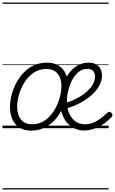

<svg xmlns="http://www.w3.org/2000/svg" viewBox="-20 -1015 910 1520"><path d="M226 19Q172 19 134.5 -4.5Q97 -28 78 -70.5Q59 -113 59 -168Q59 -212 71 -260Q83 -308 106.5 -354Q130 -400 165 -437.5Q200 -475 247 -497Q294 -519 352 -519Q406 -519 443 -496.5Q480 -474 499 -433.5Q518 -393 518 -339Q518 -298 507 -249.5Q496 -201 473 -153.5Q450 -106 415.5 -67Q381 -28 333.5 -4.5Q286 19 226 19ZM232 -31Q291 -31 334.5 -61Q378 -91 407.5 -138Q437 -185 451.5 -237Q466 -289 466 -334Q466 -376 452.5 -406Q439 -436 412.5 -452.5Q386 -469 348 -469Q291 -469 247.5 -440Q204 -411 174.5 -364.5Q145 -318 130.5 -266.5Q116 -215 116 -171Q116 -128 129.5 -96.5Q143 -65 169 -48Q195 -31 232 -31ZM644 18Q610 18 581 6.5Q552 -5 528.5 -25.5Q505 -46 489 -74.5Q473 -103 464.5 -137.5Q456 -172 456 -210Q456 -255 466 -299.5Q476 -344 495 -383.5Q514 -423 541 -453.5Q568 -484 603.5 -501.5Q639 -519 682 -519Q716 -519 739.5 -506Q763 -493 775 -470Q787 -447 787 -416Q787 -380 770.5 -346Q754 -312 725 -281.5Q696 -251 657.5 -225.5Q619 -200 575 -181Q531 -162 484 -152L471 -194Q510 -202 547.5 -217Q585 -232 618.5 -253Q652 -274 677.5 -299Q703 -324 717.5 -351.5Q732 -379 732 -408Q732 -438 716.5 -454Q701 -470 671 -470Q633 -470 603 -446Q573 -422 552.5 -384Q532 -346 521 -300.5Q510 -255 510 -212Q510 -172 520 -139Q530 -106 549 -81.5Q568 -57 594 -44Q620 -31 653 -31Q688 -31 719 -44Q750 -57 777.5 -78Q805 -99 829 -122Q838 -131 846 -130Q854 -129 861 -122Q868 -115 870 -107Q872 -99 864 -89Q839 -62 805 -37.5Q771 -13 730 2.5Q689 18 644 18ZM0 475H840V485H0ZM0 -20H840V0H0ZM0 -505H840V-500H0ZM0 -995H840V-985H0Z"/></svg>

Font: Playwrite CZ Guides
Style: Regular
Weight: 400
Designer: Veronika Burian, José Scaglione
Foundry: TypeTogether
Version: Version 1.003